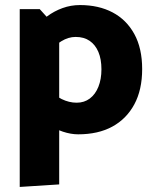

<svg xmlns="http://www.w3.org/2000/svg" viewBox="-20 -520 605 759"><path d="M214 209V-399L137 -484H58V219ZM163 -309Q195 -340 222.5 -357Q250 -374 279 -374Q312 -374 334.5 -358.5Q357 -343 369 -314.5Q381 -286 381 -246Q381 -207 369 -177Q357 -147 335 -130.5Q313 -114 283 -114Q253 -114 223.5 -128.5Q194 -143 163 -176L119 -79Q140 -51 168.5 -30.5Q197 -10 228.5 0.5Q260 11 289 11Q368 11 424 -19.5Q480 -50 511 -107.5Q542 -165 542 -247Q542 -329 511 -385.5Q480 -442 425 -471Q370 -500 296 -500Q260 -500 227 -488Q194 -476 166.5 -455.5Q139 -435 119 -410Z"/></svg>

Font: Catamaran ExtraBold
Style: Regular
Weight: 800
Designer: Pria Ravichandran
Version: Version 2.000